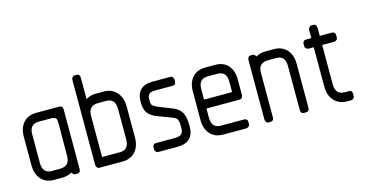

<svg xmlns="http://www.w3.org/2000/svg" viewBox="-52 -609 1546 813"><g transform="rotate(-15 720.5 -202.5)"><path d="M204 0H198Q188 0 183 -11Q161 0 140 0H104Q68 0 47.5 -23Q27 -46 27 -84V-210Q27 -248 47.5 -271Q68 -294 104 -294H204Q220 -294 220 -278V-17Q220 0 204 0ZM164 -255Q163 -255 154 -255Q145 -255 134 -255Q123 -255 114 -255Q105 -255 104 -255Q64 -255 64 -210V-85Q64 -39 104 -39H139Q183 -39 183 -82Q183 -148 183.5 -178Q184 -208 184 -219Q184 -231 182.5 -242Q181 -253 164 -255Z M404 0H303Q295 0 291.5 -6Q288 -12 288 -17V-388Q288 -394 291.5 -399.5Q295 -405 303 -405H310Q325 -405 325 -388V-295Q337 -302 347 -304.5Q357 -307 368 -307H404Q439 -307 460 -283Q481 -259 481 -220V-87Q481 -46 460 -23Q439 0 404 0ZM443 -219Q443 -266 404 -266H368Q325 -266 325 -222V-41H404Q443 -41 443 -88Z M643 0H561Q556 0 551 -4Q546 -8 546 -16V-23Q546 -39 561 -39H643Q665 -39 673 -47.5Q681 -56 681 -70V-85Q681 -102 676.5 -110.5Q672 -119 658 -124L595 -148Q566 -159 554.5 -176Q543 -193 543 -223Q543 -294 614 -294H691Q699 -294 702.5 -288.5Q706 -283 706 -278V-271Q706 -255 691 -255H614Q594 -255 587.5 -247Q581 -239 581 -230V-216Q581 -204 586 -198.5Q591 -193 607 -186L670 -161Q698 -149 707.5 -128Q717 -107 717 -73Q717 -35 698.5 -17.5Q680 0 643 0Z M950 -125H805V-85Q805 -39 845 -39H946Q962 -39 962 -23V-16Q962 -8 956.5 -4Q951 0 946 0H845Q809 0 788.5 -23Q768 -46 768 -84V-210Q768 -248 788.5 -271Q809 -294 845 -294H888Q925 -294 945 -271Q965 -248 965 -210V-143Q965 -137 961.5 -131Q958 -125 950 -125ZM928 -210Q928 -255 888 -255H845Q805 -255 805 -210V-164H928Z M1207 0H1200Q1185 0 1185 -17V-210Q1185 -255 1146 -255H1110Q1067 -255 1067 -212V-17Q1067 0 1052 0H1045Q1037 0 1033.5 -5.5Q1030 -11 1030 -17V-278Q1030 -283 1033.5 -288.5Q1037 -294 1045 -294H1052Q1061 -294 1067 -283Q1085 -294 1110 -294H1146Q1181 -294 1202 -271Q1223 -248 1223 -210V-17Q1223 0 1207 0Z M1406 0H1389Q1354 0 1332.5 -23Q1311 -46 1311 -84V-258H1288Q1283 -258 1278 -262Q1273 -266 1273 -274V-281Q1273 -298 1288 -298H1311V-332Q1311 -338 1315 -344Q1319 -350 1327 -350H1334Q1342 -350 1345 -343.5Q1348 -337 1348 -332V-298H1401Q1416 -298 1416 -281V-274Q1416 -266 1411 -262Q1406 -258 1401 -258H1348V-84Q1348 -40 1389 -40H1406Q1421 -40 1421 -24V-16Q1421 -8 1416 -4Q1411 0 1406 0Z"/></g></svg>

Font: Chathura
Style: Bold
Weight: 700
Designer: Appaji Ambarisha Darbha
Foundry: Aditya Fonts
Version: Version 1.001 2016